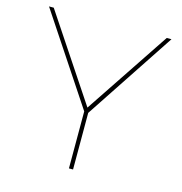

<svg xmlns="http://www.w3.org/2000/svg" viewBox="-105 -805 852 901"><g transform="rotate(15 320.5 -355.0)"><path d="M23 -710H46L320 -298L595 -710H618L330 -275V0H310V-277Z"/></g></svg>

Font: Raleway
Style: Thin
Weight: 100
Designer: Matt McInerney, Pablo Impallari, Rodrigo Fuenzalida
Foundry: Matt McInerney, Pablo Impallari, Rodrigo Fuenzalida
Version: Version 3.000